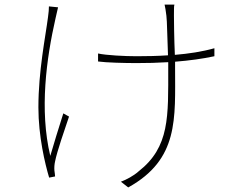

<svg xmlns="http://www.w3.org/2000/svg" viewBox="-20 -781 1040 840"><path d="M918 -570C865 -555 806 -546 745 -541C742 -605 741 -694 741 -713C742 -736 740 -750 743 -761H700C703 -749 705 -735 708 -712C711 -693 712 -603 715 -539C670 -536 623 -535 578 -535C527 -535 445 -539 409 -547V-512C445 -507 526 -505 577 -505C624 -505 669 -506 716 -509V-485C716 -271 723 -138 586 -31C565 -12 533 5 509 14L541 39C763 -84 746 -262 746 -485V-511C809 -516 867 -524 918 -535ZM194 -753C194 -742 193 -725 190 -706C179 -620 148 -471 148 -311C148 -185 177 -64 195 -4L221 -9C221 -16 219 -26 218 -35C217 -48 218 -62 221 -75C229 -117 264 -218 282 -271L257 -285C237 -221 215 -152 200 -99C152 -300 183 -525 223 -701C227 -718 231 -737 234 -749Z"/></svg>

Font: SSpoqa Han Sans Neo Thin
Style: Regular
Weight: 100
Designer: [Spoqa Han Sans Neo] Dong-huui Kim  Younghwa Kang  Yujin Lee  [Noto Sans] Ryoko NISHIZUKA  (kana & ideographs); Paul D. 
Foundry: Spoqa (http://www.spoqa-han-sans.com)
Version: Version 1.000